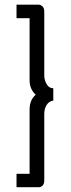

<svg xmlns="http://www.w3.org/2000/svg" viewBox="-20 -760 299 811"><path d="M49.8 -683.1V-740.2H144Q151.4 -740.2 159.2 -733.2Q167 -726.1 167 -710V-439.9Q167 -422.9 176.8 -405Q186.5 -387.2 205.1 -387.2V-335Q187.5 -333 177.2 -316.9Q167 -300.8 167 -279.8V1Q167 16.6 159.9 23.7Q152.8 30.8 144 30.8H49.8V-25.9H105V-297.9Q105 -337.4 130.9 -359.9Q105 -383.3 105 -421.9V-683.1Z"/></svg>

Font: Rawline
Style: Regular
Weight: 400
Designer: Matt McInerney, Pablo Impallari, Rodrigo Fuenzalida
Foundry: Matt McInerney, Pablo Impallari, Rodrigo Fuenzalida
Version: Version 4.020;PS 004.020;hotconv 1.0.88;makeotf.lib2.5.64775